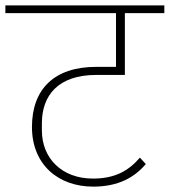

<svg xmlns="http://www.w3.org/2000/svg" viewBox="-40 -718 632 715"><path d="M307 -23C402 -23 461 -58 503 -107L481 -131C438 -81 387 -53 306 -53C190 -53 116 -129 116 -232V-259C116 -362 176 -439 319 -439H425V-669H572V-698H-20V-669H392V-469H318C161 -469 79 -385 79 -245C79 -106 176 -23 307 -23Z"/></svg>

Font: IBM Plex Devanagari ExtraLight
Style: Regular
Weight: 200
Designer: Mike Abbink, Paul van der Laan, Pieter van Rosmalen, Erin McLaughlin
Foundry: Bold Monday
Version: Version 1.0